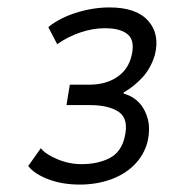

<svg xmlns="http://www.w3.org/2000/svg" viewBox="-20 -730 460 517"><path d="M195 -233Q147 -233 109.5 -247.5Q72 -262 56 -283L90 -331Q102 -315 134 -301.5Q166 -288 199 -288Q244 -288 275.5 -304.5Q307 -321 316 -362Q327 -410 300 -428.5Q273 -447 222 -447H159L168 -502H221Q264 -502 294.5 -522Q325 -542 334 -579Q344 -619 325 -636.5Q306 -654 262 -654Q230 -654 196 -642.5Q162 -631 134 -611L110 -657Q141 -682 186 -696Q231 -710 275 -710Q347 -710 379 -674Q411 -638 397 -582Q386 -546 363.5 -521.5Q341 -497 313 -481V-478Q338 -471 354.5 -453.5Q371 -436 378 -409.5Q385 -383 377 -347Q367 -311 340.5 -285Q314 -259 276 -246Q238 -233 195 -233Z"/></svg>

Font: Nunito Sans 7pt Condensed
Style: Italic
Weight: 400
Width: 3
Italic angle: -9°
Designer: Vernon Adams
Foundry: Vernon Adams
Version: Version 3.101;gftools[0.9.27]